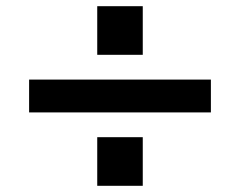

<svg xmlns="http://www.w3.org/2000/svg" viewBox="-20 -600 775 620"><path d="M294 0V-157H441V0ZM294 -423V-580H441V-423ZM74 -237V-343H661V-237Z"/></svg>

Font: M PLUS 1p
Style: Bold
Weight: 700
Version: Version 1.062